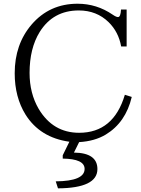

<svg xmlns="http://www.w3.org/2000/svg" viewBox="-20 -760 770 1046"><path d="M321.8 85.9 357.9 12.2Q197.8 -10.3 119.1 -135.7Q60.1 -231 60.1 -360.8Q60.1 -518.6 151.9 -626Q249.5 -739.7 402.8 -739.7Q506.8 -739.7 593.8 -680.2Q612.8 -667 623 -667Q637.2 -667 639.2 -708H669.9V-506.8H640.1Q626 -585.9 571.8 -639.2Q506.3 -703.1 409.2 -703.1Q269.5 -703.1 196.3 -585.9Q141.1 -496.6 141.1 -362.8Q141.1 -251.5 190.9 -166.5Q268.6 -36.6 411.1 -36.6Q598.6 -36.6 660.2 -243.7L697.8 -231.9Q665 -92.8 556.2 -26.9Q496.1 9.3 411.1 14.2L382.8 71.3Q510.7 72.8 510.7 161.1Q510.7 264.6 295.9 266.1L283.7 228Q440.9 226.6 440.9 160.2Q440.9 105.5 321.8 104Z"/></svg>

Font: I.MingCP
Style: Regular
Weight: 400
Designer: I.Font Project
Version: Version 8.000; Sep 06, 2022